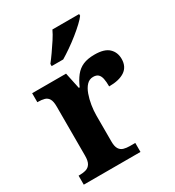

<svg xmlns="http://www.w3.org/2000/svg" viewBox="-184 -873 891 980"><g transform="rotate(-30 261.5 -383.0)"><path d="M19.7 0V-53H23.8Q46.8 -53 63.6 -58Q80.3 -63 89.9 -78.5Q99.4 -94 99.4 -125V-415Q99.4 -445 90.8 -459.5Q82.2 -474 66.3 -478.5Q50.5 -483 28.5 -483H24.9V-536H224.7L244.9 -440.5H249.9Q265.2 -475.7 284.2 -499.8Q303.3 -524 330.6 -535.9Q357.9 -547.7 399 -547.7Q456.4 -547.7 482.3 -523.2Q508.2 -498.7 508.2 -459.7Q508.2 -414.2 475.4 -391.8Q442.6 -369.5 382.7 -369.5Q382.7 -397.5 378.9 -415.7Q375 -433.8 365 -443.3Q354.9 -452.7 335.5 -452.7Q313.3 -452.7 297.5 -436Q281.7 -419.2 271.9 -391.8Q262 -364.5 257 -333.2Q252 -302 252 -273V-120Q252 -91 261.2 -76.5Q270.4 -62 286.3 -57.5Q302.2 -53 321.8 -53H353.9V0ZM180.3 -619Q195.3 -638 213.6 -664Q231.9 -690 249.5 -717Q267.1 -744 277.1 -766H434.6V-756Q425.6 -743 404.4 -723Q383.2 -703 355.8 -681Q328.3 -659 300.1 -639.5Q271.9 -620 248.4 -606H180.3Z"/></g></svg>

Font: Noto Serif Sinhala
Style: Regular
Weight: 400
Designer: Jelle Bosma - Monotype Design Team
Foundry: Monotype Imaging Inc.
Version: Version 2.006